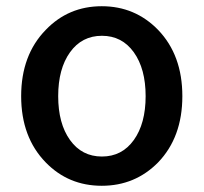

<svg xmlns="http://www.w3.org/2000/svg" viewBox="-20 -584 654 617"><path d="M127 -62Q48 -143 48 -275Q48 -407 127 -488Q200 -564 307 -564Q414 -564 488 -488Q566 -407 566 -275Q566 -143 488 -62Q414 13 307 13Q200 13 127 -62ZM205 -134Q243 -81 307.5 -81Q372 -81 410 -134Q448 -187 448 -275Q448 -363 410 -416Q372 -469 307.5 -469Q243 -469 205 -416Q167 -363 167 -275Q167 -187 205 -134Z"/></svg>

Font: Resource Han Rounded KR Medium
Style: Regular
Weight: 500
Designer: Cyano Hao (round all glyphs); Ryoko NISHIZUKA 西塚涼子 (kana, bopomofo & ideographs); Paul D. Hunt (Latin, Greek & Cyrillic)
Foundry: Cyano Hao
Version: 0.990